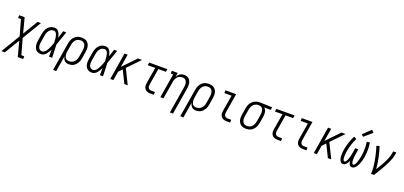

<svg xmlns="http://www.w3.org/2000/svg" viewBox="0 -2057 7465 3546"><g transform="rotate(20 3733.0 -283.5)"><path d="M-34 205 189 -166 103 -475H47V-530H155L232 -236L408 -530H475L252 -159L338 150H394V205H287L210 -89L33 205Z M673 8Q647 8 621.5 1Q596 -6 577 -23Q558 -40 547.5 -63Q537 -86 532.5 -111.5Q528 -137 529.5 -164Q531 -191 535 -218L557 -348Q561 -371 567.5 -394Q574 -417 585.5 -439Q597 -461 614 -480.5Q631 -500 652 -513.5Q673 -527 697 -532.5Q721 -538 745 -538Q763 -538 780.5 -531.5Q798 -525 811 -513Q824 -501 833 -486Q842 -471 848 -454Q854 -437 858.5 -419.5Q863 -402 866 -384Q878 -420 889.5 -456.5Q901 -493 913 -530H974Q950 -462 927 -394Q904 -326 879 -258Q882 -194 884 -129.5Q886 -65 888 0H827Q827 -34 827.5 -68.5Q828 -103 828 -138Q816 -113 801.5 -88.5Q787 -64 768.5 -42.5Q750 -21 725 -6.5Q700 8 673 8ZM673 -47Q696 -47 716 -62.5Q736 -78 750 -97.5Q764 -117 774.5 -138Q785 -159 794.5 -181Q804 -203 812.5 -225Q821 -247 828 -269Q828 -285 827 -301Q826 -317 825 -332.5Q824 -348 822 -364Q820 -380 816.5 -395.5Q813 -411 808.5 -425.5Q804 -440 795.5 -453Q787 -466 774 -474.5Q761 -483 745 -483Q728 -483 711 -477.5Q694 -472 679.5 -461Q665 -450 654 -435.5Q643 -421 635.5 -405Q628 -389 623.5 -372Q619 -355 617 -339L595 -209Q592 -191 590.5 -172.5Q589 -154 590.5 -137Q592 -120 597 -103.5Q602 -87 612.5 -74Q623 -61 639 -54Q655 -47 673 -47Z M981 205 1073 -348Q1077 -372 1084.5 -396Q1092 -420 1105 -442.5Q1118 -465 1136.5 -484Q1155 -503 1178 -515.5Q1201 -528 1226 -533Q1251 -538 1275 -538Q1303 -538 1330 -531.5Q1357 -525 1378 -509.5Q1399 -494 1412.5 -471.5Q1426 -449 1432 -423Q1438 -397 1437.5 -368.5Q1437 -340 1432 -312L1411 -182Q1407 -159 1400 -135.5Q1393 -112 1380.5 -90Q1368 -68 1350.5 -48.5Q1333 -29 1311.5 -16Q1290 -3 1265.5 2.5Q1241 8 1217 8Q1193 8 1170.5 1Q1148 -6 1132 -22Q1116 -38 1106.5 -59.5Q1097 -81 1094 -104L1043 205ZM1203 -47Q1221 -47 1239.5 -51.5Q1258 -56 1274.5 -65.5Q1291 -75 1304.5 -89.5Q1318 -104 1327.5 -121Q1337 -138 1342.5 -155.5Q1348 -173 1351 -191L1372 -321Q1375 -340 1376 -359.5Q1377 -379 1374 -397Q1371 -415 1363.5 -431.5Q1356 -448 1342.5 -460Q1329 -472 1311 -477.5Q1293 -483 1274 -483Q1257 -483 1238.5 -478.5Q1220 -474 1204 -464Q1188 -454 1175.5 -439.5Q1163 -425 1154.5 -408Q1146 -391 1140.5 -373.5Q1135 -356 1133 -339L1112 -215Q1109 -196 1107.5 -176.5Q1106 -157 1108.5 -138.5Q1111 -120 1117.5 -102.5Q1124 -85 1136 -72Q1148 -59 1166 -53Q1184 -47 1203 -47Z M1673 8Q1647 8 1621.5 1Q1596 -6 1577 -23Q1558 -40 1547.5 -63Q1537 -86 1532.5 -111.5Q1528 -137 1529.5 -164Q1531 -191 1535 -218L1557 -348Q1561 -371 1567.5 -394Q1574 -417 1585.5 -439Q1597 -461 1614 -480.5Q1631 -500 1652 -513.5Q1673 -527 1697 -532.5Q1721 -538 1745 -538Q1763 -538 1780.5 -531.5Q1798 -525 1811 -513Q1824 -501 1833 -486Q1842 -471 1848 -454Q1854 -437 1858.5 -419.5Q1863 -402 1866 -384Q1878 -420 1889.5 -456.5Q1901 -493 1913 -530H1974Q1950 -462 1927 -394Q1904 -326 1879 -258Q1882 -194 1884 -129.5Q1886 -65 1888 0H1827Q1827 -34 1827.5 -68.5Q1828 -103 1828 -138Q1816 -113 1801.5 -88.5Q1787 -64 1768.5 -42.5Q1750 -21 1725 -6.5Q1700 8 1673 8ZM1673 -47Q1696 -47 1716 -62.5Q1736 -78 1750 -97.5Q1764 -117 1774.5 -138Q1785 -159 1794.5 -181Q1804 -203 1812.5 -225Q1821 -247 1828 -269Q1828 -285 1827 -301Q1826 -317 1825 -332.5Q1824 -348 1822 -364Q1820 -380 1816.5 -395.5Q1813 -411 1808.5 -425.5Q1804 -440 1795.5 -453Q1787 -466 1774 -474.5Q1761 -483 1745 -483Q1728 -483 1711 -477.5Q1694 -472 1679.5 -461Q1665 -450 1654 -435.5Q1643 -421 1635.5 -405Q1628 -389 1623.5 -372Q1619 -355 1617 -339L1595 -209Q1592 -191 1590.5 -172.5Q1589 -154 1590.5 -137Q1592 -120 1597 -103.5Q1602 -87 1612.5 -74Q1623 -61 1639 -54Q1655 -47 1673 -47Z M2031 0 2118 -530H2180L2138 -276L2382 -530H2462L2231 -290L2374 0H2308L2212 -194L2187 -244L2121 -175L2092 0Z M2822 0Q2801 0 2780.5 -3.5Q2760 -7 2742 -16.5Q2724 -26 2711.5 -41.5Q2699 -57 2692.5 -76Q2686 -95 2686 -116.5Q2686 -138 2689 -159L2742 -475H2594L2603 -530H2960L2951 -475H2803L2749 -150Q2746 -132 2748 -113.5Q2750 -95 2760 -81Q2770 -67 2787 -61Q2804 -55 2822 -55H2887V0Z M3277 205 3364 -321Q3367 -340 3368.5 -359Q3370 -378 3367.5 -396Q3365 -414 3358 -430.5Q3351 -447 3339 -459.5Q3327 -472 3309.5 -477.5Q3292 -483 3273 -483Q3256 -483 3238.5 -479Q3221 -475 3205 -465.5Q3189 -456 3176.5 -442Q3164 -428 3155.5 -412Q3147 -396 3141.5 -379.5Q3136 -363 3134 -345L3076 0H3015L3094 -475H3047V-530H3164L3151 -449Q3161 -468 3175.5 -485.5Q3190 -503 3208.5 -515.5Q3227 -528 3248.5 -533Q3270 -538 3291 -538Q3317 -538 3341.5 -530Q3366 -522 3384 -505.5Q3402 -489 3412.5 -466Q3423 -443 3427 -417.5Q3431 -392 3429.5 -365.5Q3428 -339 3424 -312L3338 205Z M3481 205 3573 -348Q3577 -372 3584.5 -396Q3592 -420 3605 -442.5Q3618 -465 3636.5 -484Q3655 -503 3678 -515.5Q3701 -528 3726 -533Q3751 -538 3775 -538Q3803 -538 3830 -531.5Q3857 -525 3878 -509.5Q3899 -494 3912.5 -471.5Q3926 -449 3932 -423Q3938 -397 3937.5 -368.5Q3937 -340 3932 -312L3911 -182Q3907 -159 3900 -135.5Q3893 -112 3880.5 -90Q3868 -68 3850.5 -48.5Q3833 -29 3811.5 -16Q3790 -3 3765.5 2.5Q3741 8 3717 8Q3693 8 3670.5 1Q3648 -6 3632 -22Q3616 -38 3606.5 -59.5Q3597 -81 3594 -104L3543 205ZM3703 -47Q3721 -47 3739.5 -51.5Q3758 -56 3774.5 -65.5Q3791 -75 3804.5 -89.5Q3818 -104 3827.5 -121Q3837 -138 3842.5 -155.5Q3848 -173 3851 -191L3872 -321Q3875 -340 3876 -359.5Q3877 -379 3874 -397Q3871 -415 3863.5 -431.5Q3856 -448 3842.5 -460Q3829 -472 3811 -477.5Q3793 -483 3774 -483Q3757 -483 3738.5 -478.5Q3720 -474 3704 -464Q3688 -454 3675.5 -439.5Q3663 -425 3654.5 -408Q3646 -391 3640.5 -373.5Q3635 -356 3633 -339L3612 -215Q3609 -196 3607.5 -176.5Q3606 -157 3608.5 -138.5Q3611 -120 3617.5 -102.5Q3624 -85 3636 -72Q3648 -59 3666 -53Q3684 -47 3703 -47Z M4322 0Q4301 0 4280.5 -3.5Q4260 -7 4242 -16.5Q4224 -26 4211.5 -41.5Q4199 -57 4192.5 -76Q4186 -95 4186 -116.5Q4186 -138 4189 -159L4242 -475H4101V-530H4312L4249 -150Q4246 -132 4248 -113.5Q4250 -95 4260 -81Q4270 -67 4287 -61Q4304 -55 4322 -55H4387V0Z M4700 8Q4672 8 4645 1.5Q4618 -5 4597 -20.5Q4576 -36 4562.5 -58.5Q4549 -81 4543 -107Q4537 -133 4537.5 -161.5Q4538 -190 4543 -218L4565 -348Q4569 -372 4576.5 -396Q4584 -420 4597.5 -442Q4611 -464 4630.5 -482.5Q4650 -501 4672.5 -513Q4695 -525 4719.5 -531.5Q4744 -538 4769 -538Q4772 -538 4775.5 -538Q4779 -538 4783 -538L5020 -530L5010 -475L4882 -479Q4899 -465 4909.5 -445.5Q4920 -426 4924.5 -404.5Q4929 -383 4928.5 -359.5Q4928 -336 4924 -312L4903 -182Q4898 -158 4890.5 -134Q4883 -110 4870 -87.5Q4857 -65 4838.5 -46Q4820 -27 4797 -14.5Q4774 -2 4749 3Q4724 8 4700 8ZM4701 -47Q4719 -47 4737 -51.5Q4755 -56 4771 -66Q4787 -76 4799.5 -90.5Q4812 -105 4821 -122Q4830 -139 4835 -156.5Q4840 -174 4843 -191L4864 -321Q4867 -339 4868.5 -357Q4870 -375 4867.5 -392.5Q4865 -410 4859.5 -426Q4854 -442 4843 -454.5Q4832 -467 4816.5 -474Q4801 -481 4783 -482L4774 -483Q4771 -483 4769 -483Q4767 -483 4765 -483Q4747 -483 4729.5 -477.5Q4712 -472 4696 -462Q4680 -452 4667.5 -437.5Q4655 -423 4646.5 -406.5Q4638 -390 4632.5 -373Q4627 -356 4625 -339L4603 -209Q4600 -190 4599 -170.5Q4598 -151 4601 -133Q4604 -115 4611.5 -98.5Q4619 -82 4632.5 -70Q4646 -58 4664 -52.5Q4682 -47 4701 -47Z M5322 0Q5301 0 5280.5 -3.5Q5260 -7 5242 -16.5Q5224 -26 5211.5 -41.5Q5199 -57 5192.5 -76Q5186 -95 5186 -116.5Q5186 -138 5189 -159L5242 -475H5094L5103 -530H5460L5451 -475H5303L5249 -150Q5246 -132 5248 -113.5Q5250 -95 5260 -81Q5270 -67 5287 -61Q5304 -55 5322 -55H5387V0Z M5822 0Q5801 0 5780.5 -3.5Q5760 -7 5742 -16.5Q5724 -26 5711.5 -41.5Q5699 -57 5692.5 -76Q5686 -95 5686 -116.5Q5686 -138 5689 -159L5742 -475H5601V-530H5812L5749 -150Q5746 -132 5748 -113.5Q5750 -95 5760 -81Q5770 -67 5787 -61Q5804 -55 5822 -55H5887V0Z M6031 0 6118 -530H6180L6138 -276L6382 -530H6462L6231 -290L6374 0H6308L6212 -194L6187 -244L6121 -175L6092 0Z M6605 8Q6586 8 6570.5 -2.5Q6555 -13 6546 -29Q6537 -45 6532.5 -63Q6528 -81 6526 -99.5Q6524 -118 6524 -137.5Q6524 -157 6525 -176.5Q6526 -196 6528 -215.5Q6530 -235 6533 -254Q6545 -326 6569.5 -398.5Q6594 -471 6627 -538L6682 -513Q6650 -450 6627.5 -381.5Q6605 -313 6593 -245Q6592 -234 6590 -223.5Q6588 -213 6587 -202Q6586 -191 6585 -180Q6584 -169 6583.5 -158Q6583 -147 6583 -136.5Q6583 -126 6583.5 -115.5Q6584 -105 6585 -94.5Q6586 -84 6589 -74Q6592 -64 6598.5 -55.5Q6605 -47 6616 -47Q6626 -47 6634.5 -54.5Q6643 -62 6648.5 -71Q6654 -80 6659 -89.5Q6664 -99 6667.5 -108.5Q6671 -118 6674.5 -127.5Q6678 -137 6681 -147Q6684 -157 6686.5 -166.5Q6689 -176 6691.5 -186Q6694 -196 6696 -206Q6698 -216 6700 -225.5Q6702 -235 6703.5 -245Q6705 -255 6707 -265L6720 -345H6781L6768 -265Q6766 -253 6764.5 -241.5Q6763 -230 6761.5 -218Q6760 -206 6758.5 -194Q6757 -182 6756.5 -170.5Q6756 -159 6755.5 -147Q6755 -135 6755 -123.5Q6755 -112 6756.5 -100.5Q6758 -89 6760.5 -78Q6763 -67 6769.5 -57Q6776 -47 6788 -47Q6798 -47 6806 -54.5Q6814 -62 6819.5 -70.5Q6825 -79 6829.5 -88.5Q6834 -98 6838 -107.5Q6842 -117 6845 -126.5Q6848 -136 6851 -145.5Q6854 -155 6857 -164.5Q6860 -174 6862 -183.5Q6864 -193 6866.5 -202.5Q6869 -212 6871 -222Q6873 -232 6874.5 -241.5Q6876 -251 6878 -261Q6889 -329 6889.5 -396Q6890 -463 6878 -529L6938 -538Q6949 -468 6949.5 -397Q6950 -326 6938 -254Q6935 -234 6930.5 -214.5Q6926 -195 6921 -176Q6916 -157 6909.5 -137.5Q6903 -118 6894.5 -99.5Q6886 -81 6875.5 -63Q6865 -45 6851 -29Q6837 -13 6818.5 -2.5Q6800 8 6780 8Q6768 8 6757 3.5Q6746 -1 6738.5 -9Q6731 -17 6726 -27.5Q6721 -38 6718 -49.5Q6715 -61 6713 -72.5Q6711 -84 6710 -96Q6705 -84 6699 -72Q6693 -60 6686 -49Q6679 -38 6671 -27.5Q6663 -17 6652.5 -9Q6642 -1 6629.5 3.5Q6617 8 6605 8ZM6783 -592 6746 -628 6895 -772 6940 -728Z M7153 0Q7159 -34 7158 -68Q7157 -102 7154 -135Q7151 -168 7146 -201Q7141 -234 7135 -266.5Q7129 -299 7122 -331Q7115 -363 7107.5 -395Q7100 -427 7091 -458Q7082 -489 7071 -520L7129 -538Q7146 -487 7159.5 -435Q7173 -383 7184 -329.5Q7195 -276 7203.5 -222Q7212 -168 7216 -113Q7234 -142 7251.5 -171.5Q7269 -201 7286 -230.5Q7303 -260 7318.5 -290Q7334 -320 7348 -351Q7362 -382 7373.5 -413.5Q7385 -445 7390 -477L7399 -530H7460L7451 -477Q7444 -435 7428 -393.5Q7412 -352 7393 -312Q7374 -272 7352.5 -232.5Q7331 -193 7308.5 -154Q7286 -115 7262.5 -76.5Q7239 -38 7214 0Z"/></g></svg>

Font: Iosevka Slab Light Oblique
Style: Regular
Weight: 300
Italic angle: -9°
Monospace: yes
Designer: Belleve Invis
Foundry: Belleve Invis
Version: Version 11.1.1; ttfautohint (v1.8.3)